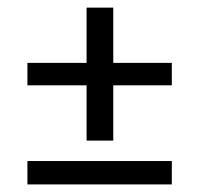

<svg xmlns="http://www.w3.org/2000/svg" viewBox="-20 -486 528 509"><path d="M209.5 -113.3V-259.8H52.7V-319.3H209.5V-465.8H280.3V-319.3H435.5V-259.8H280.3V-113.3ZM52.7 2.9V-59.1H435.5V2.9Z"/></svg>

Font: Mako
Style: Regular
Weight: 400
Designer: vernon adams
Foundry: vernon adams
Version: Version 1.100; ttfautohint (v1.8.4.7-5d5b);gftools[0.9.33]